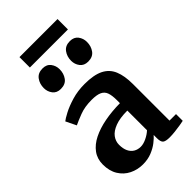

<svg xmlns="http://www.w3.org/2000/svg" viewBox="-287 -1036 1132 1132"><g transform="rotate(-45 279.5 -470.0)"><path d="M190.2 11Q145 11 106.6 -8.1Q68.2 -27.1 45 -64.5Q21.7 -101.8 21.7 -156.3Q21.7 -203.6 47.2 -238.2Q72.6 -272.8 117.6 -295.2Q162.5 -317.5 221.8 -328.8Q281.1 -340.1 349 -340.7V-366.2Q349 -404.7 340.9 -427.9Q332.8 -451.2 310.3 -461.9Q287.8 -472.6 244.8 -472.6Q187 -472.6 143.9 -456Q100.8 -439.4 76.8 -427.7L45.2 -492.6Q57.1 -502.6 91.3 -520.7Q125.4 -538.7 174.8 -553.5Q224.2 -568.2 281.3 -568.2Q357.8 -568.2 401.7 -546.3Q445.6 -524.3 464.3 -479.6Q483 -434.9 483 -366V-61.4H537.3V-5.3Q525.9 -2.7 504.4 0.8Q482.9 4.3 458.6 7Q434.3 9.7 414.5 9.7Q380.6 9.7 368.8 -0.3Q357.1 -10.3 357.1 -41.1V-67.4Q344.6 -52.8 321 -34.2Q297.4 -15.7 264.4 -2.4Q231.5 11 190.2 11ZM255.1 -71.9Q276.6 -71.9 303.2 -84.5Q329.7 -97.1 349 -114.9V-279Q286.6 -278.9 247.3 -264Q208.1 -249.1 189.9 -224.7Q171.7 -200.2 171.7 -170.7Q171.7 -138 182.3 -116.1Q192.8 -94.2 211.7 -83Q230.5 -71.9 255.1 -71.9ZM162 -646Q128.7 -646 111.5 -668.8Q94.3 -691.5 94.3 -720.8Q94.3 -756.3 113.5 -782.3Q132.7 -808.3 170.5 -808.3H171.5Q205 -808.3 222.1 -785.6Q239.3 -762.8 239.3 -733.5Q239.3 -698 220.3 -672Q201.4 -646 163 -646ZM389.9 -646Q356.6 -646 339.3 -668.8Q322.1 -691.5 322.1 -720.8Q322.1 -756.3 341.3 -782.3Q360.5 -808.3 398.3 -808.3H399.3Q432.8 -808.3 450 -785.6Q467.1 -762.8 467.1 -733.5Q467.1 -698 448.2 -672Q429.2 -646 390.9 -646ZM439.6 -951.5V-864.8H122.2V-951.5Z"/></g></svg>

Font: Merriweather Light
Style: Regular
Weight: 300
Designer: Eben Sorkin
Foundry: Eben Sorkin
Version: Version 2.100